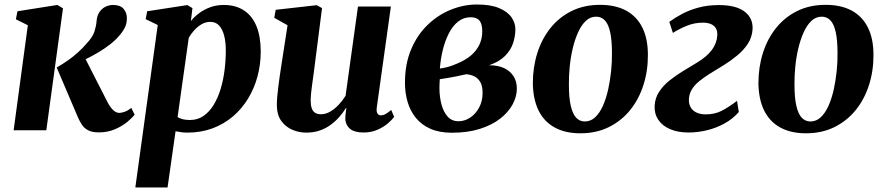

<svg xmlns="http://www.w3.org/2000/svg" viewBox="-20 -578 3927 852"><path d="M40.5 0 103.5 -466 50.5 -492.5 57.5 -528 234.5 -556 259.5 -541 185.5 0ZM418.5 9.5Q388.5 9.5 370.5 -0.2Q352.5 -10 342.8 -25.5Q333 -41 326 -57L231.5 -278.5Q259 -294 282.5 -310.8Q306 -327.5 326.5 -346Q347 -364.5 365 -385.5Q391.5 -414 399.2 -438.5Q407 -463 408.5 -484Q410.5 -509.5 422 -525.5Q433.5 -541.5 449.5 -548.8Q465.5 -556 481 -556Q514 -556 528.2 -539Q542.5 -522 543 -499.5Q543.5 -473.5 533 -453.8Q522.5 -434 508.5 -419Q492.5 -399.5 468.2 -380.8Q444 -362 416.2 -345.5Q388.5 -329 361.2 -315.8Q334 -302.5 310.5 -293L346.5 -341.5L458 -123Q470 -100.5 483 -88.8Q496 -77 509.5 -77Q519 -77 533.8 -82.2Q548.5 -87.5 562.5 -99.5L577.5 -69Q568 -56.5 545.8 -37.8Q523.5 -19 491 -4.8Q458.5 9.5 418.5 9.5Z M580.5 254 680 -467 626.5 -493 633 -528 811.5 -555.5 834 -542 827 -484.5Q842 -503.5 864 -519.8Q886 -536 913.2 -546Q940.5 -556 972.5 -556Q1025.5 -556 1062.2 -532Q1099 -508 1118 -462Q1137 -416 1137 -349.5Q1137 -292.5 1122.8 -239.2Q1108.5 -186 1081 -140.8Q1053.5 -95.5 1013.8 -61.5Q974 -27.5 923 -8.5Q872 10.5 811 10.5Q799 10.5 785.5 8.8Q772 7 759 4.5L723.5 254ZM768 -58.5Q778.5 -52 791.8 -48.8Q805 -45.5 822.5 -45.5Q857 -45.5 883 -63.5Q909 -81.5 928 -112.5Q947 -143.5 959 -183.2Q971 -223 976.5 -267Q982 -311 982 -354Q982 -391 974.8 -419.5Q967.5 -448 952.5 -464.5Q937.5 -481 913 -481Q892.5 -481 874.2 -470.2Q856 -459.5 841.5 -443.2Q827 -427 817.5 -410Z M1339 10.5Q1307 10.5 1277.5 -2Q1248 -14.5 1228.5 -41Q1209 -67.5 1208.5 -110.5Q1208.5 -127.5 1210.2 -148.5Q1212 -169.5 1215 -192.8Q1218 -216 1221.2 -239.5Q1224.5 -263 1228 -284.5L1256 -466L1197 -499L1203.5 -534.5L1385.5 -555L1409 -542L1376.5 -287.5Q1374 -266 1370.8 -243.8Q1367.5 -221.5 1364.8 -200.5Q1362 -179.5 1360.2 -162.5Q1358.5 -145.5 1358.5 -135Q1358.5 -112 1363.2 -98Q1368 -84 1378.2 -77.5Q1388.5 -71 1404.5 -71Q1425.5 -71 1445.8 -83Q1466 -95 1483.5 -113.8Q1501 -132.5 1513.5 -153L1568.5 -549H1714.5L1652 -101.5Q1649.5 -83 1655 -74.5Q1660.5 -66 1670.5 -66Q1679.5 -66 1689.5 -71.2Q1699.5 -76.5 1716 -90L1729 -59.5Q1722 -49 1703.2 -32.2Q1684.5 -15.5 1656.5 -2.8Q1628.5 10 1593 10Q1554.5 10 1535 -5Q1515.5 -20 1512.5 -46Q1512.5 -49.5 1512.5 -55.5Q1512.5 -61.5 1513.2 -68.5Q1514 -75.5 1515 -83.2Q1516 -91 1517 -98L1515 -98.5Q1502.5 -78.5 1485.8 -59.2Q1469 -40 1447.2 -24Q1425.5 -8 1398.8 1.2Q1372 10.5 1339 10.5Z M1985.5 11Q1929.5 11 1890 -6.5Q1850.5 -24 1825.5 -54.8Q1800.5 -85.5 1788.8 -125.5Q1777 -165.5 1777 -210Q1777 -294.5 1804.5 -359.2Q1832 -424 1878.2 -468.2Q1924.5 -512.5 1981.2 -535.2Q2038 -558 2097 -558Q2157 -558 2194.5 -542.2Q2232 -526.5 2249.5 -501.5Q2267 -476.5 2267 -448.5Q2267 -417.5 2256.8 -386.5Q2246.5 -355.5 2221 -329.8Q2195.5 -304 2150.5 -288.5Q2189.5 -288.5 2216.8 -275.8Q2244 -263 2258.8 -239.8Q2273.5 -216.5 2273.5 -185Q2273.5 -149.5 2254.8 -114.8Q2236 -80 2199.5 -51.5Q2163 -23 2109 -6Q2055 11 1985.5 11ZM2014.5 -40Q2042 -40 2066.2 -56Q2090.5 -72 2106 -100.5Q2121.5 -129 2121.5 -166Q2121.5 -196 2111.5 -213.5Q2101.5 -231 2085.2 -239Q2069 -247 2049.5 -248.5Q2041 -247 2031 -244.8Q2021 -242.5 2010.5 -240.2Q2000 -238 1988.5 -236Q1974.5 -233.5 1960.5 -231Q1946.5 -228.5 1931.5 -226.5Q1931 -217.5 1930.5 -207.5Q1930 -197.5 1930 -187.5Q1930 -148.5 1939 -114.8Q1948 -81 1966.5 -60.5Q1985 -40 2014.5 -40ZM1932 -274Q1947 -276 1960.5 -279.2Q1974 -282.5 1986.5 -287Q1999 -291.5 2010 -296.5Q2046 -311.5 2070.5 -332.5Q2095 -353.5 2107.5 -380.2Q2120 -407 2120 -438.5Q2120 -471.5 2107.8 -486.5Q2095.5 -501.5 2069 -501.5Q2037 -501.5 2012.8 -482.2Q1988.5 -463 1971.8 -430Q1955 -397 1945 -356.5Q1935 -316 1932 -274Z M2642.5 -556.5Q2711.5 -556.5 2758.8 -530.8Q2806 -505 2830.5 -455.5Q2855 -406 2855 -335Q2855.5 -264.5 2835.5 -201.5Q2815.5 -138.5 2776.8 -90.2Q2738 -42 2682.2 -14.2Q2626.5 13.5 2555 13.5Q2487.5 13.5 2440.5 -12.8Q2393.5 -39 2369.5 -88.5Q2345.5 -138 2344.5 -208.5Q2344.5 -280 2364.5 -343Q2384.5 -406 2423 -454Q2461.5 -502 2516.8 -529.2Q2572 -556.5 2642.5 -556.5ZM2625.5 -504Q2599 -504 2579 -484.8Q2559 -465.5 2544.8 -433.5Q2530.5 -401.5 2521.2 -362Q2512 -322.5 2508 -281Q2504 -239.5 2504.5 -202Q2504.5 -143.5 2513 -107.5Q2521.5 -71.5 2537.2 -55.2Q2553 -39 2575 -39Q2601.5 -39 2621.5 -58Q2641.5 -77 2655.8 -109.2Q2670 -141.5 2678.8 -181.2Q2687.5 -221 2691.8 -262.5Q2696 -304 2695.5 -342Q2695.5 -401.5 2687.2 -437Q2679 -472.5 2663.5 -488.2Q2648 -504 2625.5 -504Z M3035.5 10Q2988 10 2953.2 -5Q2918.5 -20 2900.8 -47Q2883 -74 2885 -109.5Q2887 -143.5 2905 -171Q2923 -198.5 2951.2 -221Q2979.5 -243.5 3011.5 -263Q3043.5 -282.5 3073.5 -300.5Q3116.5 -326.5 3138.8 -356.2Q3161 -386 3163 -421Q3164 -441.5 3155.8 -454Q3147.5 -466.5 3132.8 -472Q3118 -477.5 3099.5 -477.5Q3061 -477.5 3026.2 -463Q2991.5 -448.5 2966 -432L2950 -481Q2974.5 -499 3006.8 -516.2Q3039 -533.5 3080 -544.5Q3121 -555.5 3170 -555.5Q3246.5 -555.5 3284.5 -526.2Q3322.5 -497 3319.5 -447.5Q3317 -412.5 3298.8 -384.2Q3280.5 -356 3252.2 -332.5Q3224 -309 3191.8 -289Q3159.5 -269 3129 -250.5Q3102 -233.5 3081.8 -216.8Q3061.5 -200 3050 -181Q3038.5 -162 3037 -138.5Q3036 -119 3043.8 -103.8Q3051.5 -88.5 3068.8 -79.5Q3086 -70.5 3112 -70.5Q3152.5 -70.5 3183.5 -86.8Q3214.5 -103 3250.5 -130.5L3258.5 -81Q3231.5 -50 3194.5 -29.8Q3157.5 -9.5 3116.5 0.2Q3075.5 10 3035.5 10Z M3643.5 -556.5Q3712.5 -556.5 3759.8 -530.8Q3807 -505 3831.5 -455.5Q3856 -406 3856 -335Q3856.5 -264.5 3836.5 -201.5Q3816.5 -138.5 3777.8 -90.2Q3739 -42 3683.2 -14.2Q3627.5 13.5 3556 13.5Q3488.5 13.5 3441.5 -12.8Q3394.5 -39 3370.5 -88.5Q3346.5 -138 3345.5 -208.5Q3345.5 -280 3365.5 -343Q3385.5 -406 3424 -454Q3462.5 -502 3517.8 -529.2Q3573 -556.5 3643.5 -556.5ZM3626.5 -504Q3600 -504 3580 -484.8Q3560 -465.5 3545.8 -433.5Q3531.5 -401.5 3522.2 -362Q3513 -322.5 3509 -281Q3505 -239.5 3505.5 -202Q3505.5 -143.5 3514 -107.5Q3522.5 -71.5 3538.2 -55.2Q3554 -39 3576 -39Q3602.5 -39 3622.5 -58Q3642.5 -77 3656.8 -109.2Q3671 -141.5 3679.8 -181.2Q3688.5 -221 3692.8 -262.5Q3697 -304 3696.5 -342Q3696.5 -401.5 3688.2 -437Q3680 -472.5 3664.5 -488.2Q3649 -504 3626.5 -504Z"/></svg>

Font: Merriweather 48pt ExtraBold
Style: Italic
Weight: 800
Italic angle: -7.8°
Version: Version 2.101